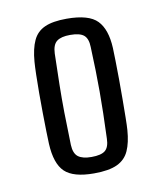

<svg xmlns="http://www.w3.org/2000/svg" viewBox="-58 -855 442 526"><g transform="rotate(-10 163.0 -592.0)"><path d="M162.5 -376.8Q105.1 -376.8 81.3 -399.6Q57.5 -422.4 54.7 -477.9Q54.2 -489.7 53.6 -512.5Q52.9 -535.3 52.7 -563.3Q52.4 -591.3 52.4 -619.4Q52.4 -647.5 53.1 -670.6Q53.7 -693.7 54.7 -706.3Q57.6 -742.6 68 -764.8Q78.3 -787.1 100.6 -797.1Q122.9 -807.2 161.7 -807.2Q223.3 -807.2 246.8 -782.8Q270.3 -758.5 272.8 -706.3Q273.3 -693.7 273.8 -670.6Q274.3 -647.5 274.5 -619.4Q274.7 -591.3 274.5 -563.3Q274.3 -535.3 274 -512.5Q273.7 -489.7 272.8 -477.9Q270.3 -443.4 260.2 -420.9Q250.2 -398.4 227.2 -387.6Q204.2 -376.8 162.5 -376.8ZM163.5 -422.3Q190.6 -422.3 201.8 -431.7Q212.9 -441.2 213.4 -464.6Q214.9 -503.3 215.6 -534.8Q216.3 -566.3 216.3 -595Q216.3 -623.6 215.6 -653.6Q214.8 -683.6 213.4 -719.6Q212.9 -742.6 201.8 -752.2Q190.6 -761.8 163.5 -761.8Q138.3 -761.8 126.3 -752.6Q114.3 -743.4 113.3 -719.2Q112.1 -671.5 111.3 -633.3Q110.6 -595 111.1 -555.7Q111.7 -516.4 113.3 -464.6Q114.3 -440.8 126.5 -431.5Q138.7 -422.3 163.5 -422.3Z"/></g></svg>

Font: Big Shoulders Thin
Style: Regular
Weight: 100
Designer: Patric King
Foundry: XO Type Co
Version: Version 2.002